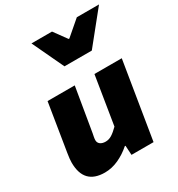

<svg xmlns="http://www.w3.org/2000/svg" viewBox="-214 -1051 1109 1199"><g transform="rotate(-30 341.0 -451.0)"><path d="M40 -145Q40 -170 47 -212L102 -553H298L245 -237Q245 -237 241 -217Q238 -202 238 -192Q238 -173 252.5 -162.5Q267 -152 290 -152Q314 -152 335.5 -165.5Q357 -179 384 -206L440 -553H637L547 0H388L384 -68H379Q337 -31 288.5 -9Q240 13 190 13Q40 13 40 -145ZM195 -915H343L410 -823H415L522 -915H682L499 -688H302Z"/></g></svg>

Font: Nebula Sans Black
Style: Regular
Weight: 900
Italic angle: -9°
Designer: Paul D. Hunt for Adobe (as Source Sans)
Foundry: Nebula Entertainment & Broadcasting LLC
Version: Version 1.010